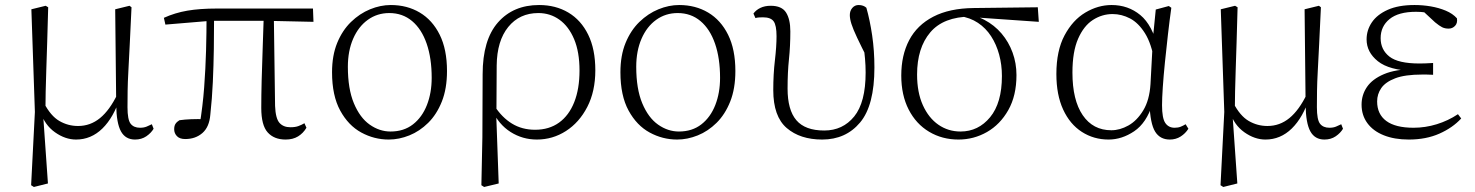

<svg xmlns="http://www.w3.org/2000/svg" viewBox="-20 -542 5878 765"><path d="M104 196 119 -96 105 -505 162 -519 172 -513Q170 -433 168 -372.5Q166 -312 164.5 -264.5Q163 -217 162 -177.5Q161 -138 161 -99L152 -82L171 189L115 203ZM518 14Q480 14 462 -18.5Q444 -51 443 -124V-127L439 -505L496 -519L504 -513Q500 -428 497 -366Q494 -304 491.5 -259Q489 -214 488.5 -180Q488 -146 488 -115Q488 -65 500.5 -49Q513 -33 538 -33Q553 -33 564 -37.5Q575 -42 585 -47L592 -29Q582 -12 563 1Q544 14 518 14ZM283 14Q240 14 199 -15Q158 -44 141 -97H139L155 -132Q182 -80 216.5 -60Q251 -40 291 -40Q340 -40 378.5 -71.5Q417 -103 448 -167L461 -155H459Q433 -74 388 -30Q343 14 283 14Z M718 12Q696 12 685 0.5Q674 -11 674 -27Q674 -41 679.5 -49Q685 -57 695 -63Q716 -66 741.5 -67Q767 -68 798 -67L775 -41Q788 -120 793.5 -194.5Q799 -269 801 -340.5Q803 -412 803 -482H833Q833 -415 832 -348Q831 -281 828 -215Q825 -149 818 -85Q814 -36 786.5 -12Q759 12 718 12ZM639 -444 633 -471Q677 -491 726.5 -499.5Q776 -508 844 -508H1227L1229 -455L1048 -459H819ZM1118 14Q1072 14 1046.5 -14.5Q1021 -43 1021 -112Q1021 -161 1022.5 -220.5Q1024 -280 1026.5 -346.5Q1029 -413 1031 -482H1071L1076 -120Q1078 -70 1093.5 -52.5Q1109 -35 1137 -35Q1156 -35 1168.5 -39.5Q1181 -44 1193 -51L1201 -33Q1188 -11 1167.5 1.5Q1147 14 1118 14Z M1529 14Q1471 14 1419.5 -14Q1368 -42 1335.5 -101.5Q1303 -161 1303 -254Q1303 -321 1323.5 -371Q1344 -421 1378.5 -454.5Q1413 -488 1454.5 -505Q1496 -522 1537 -522Q1602 -522 1652.5 -492Q1703 -462 1732 -403.5Q1761 -345 1761 -259Q1761 -189 1740.5 -137.5Q1720 -86 1686 -52.5Q1652 -19 1611 -2.5Q1570 14 1529 14ZM1536 -18Q1589 -18 1625.5 -46.5Q1662 -75 1681 -123.5Q1700 -172 1700 -232Q1700 -310 1680 -368Q1660 -426 1622 -458Q1584 -490 1531 -490Q1483 -490 1445.5 -463Q1408 -436 1387 -387.5Q1366 -339 1366 -276Q1366 -188 1390 -130.5Q1414 -73 1453 -45.5Q1492 -18 1536 -18Z M1898 196 1902 5 1903 -246Q1903 -383 1964 -452.5Q2025 -522 2128 -522Q2194 -522 2244.5 -492Q2295 -462 2323.5 -404Q2352 -346 2352 -262Q2352 -178 2320 -116Q2288 -54 2235 -20Q2182 14 2119 14Q2062 14 2014.5 -16Q1967 -46 1941 -103H1938L1951 -119Q1980 -74 2020 -49.5Q2060 -25 2112 -25Q2168 -25 2207.5 -53.5Q2247 -82 2268 -135Q2289 -188 2289 -261Q2289 -335 2267.5 -386Q2246 -437 2209 -463.5Q2172 -490 2125 -490Q2050 -490 2005 -434.5Q1960 -379 1959 -281L1958 -97L1957 -89L1967 189L1909 203Z M2678 14Q2620 14 2568.5 -14Q2517 -42 2484.5 -101.5Q2452 -161 2452 -254Q2452 -321 2472.5 -371Q2493 -421 2527.5 -454.5Q2562 -488 2603.5 -505Q2645 -522 2686 -522Q2751 -522 2801.5 -492Q2852 -462 2881 -403.5Q2910 -345 2910 -259Q2910 -189 2889.5 -137.5Q2869 -86 2835 -52.5Q2801 -19 2760 -2.5Q2719 14 2678 14ZM2685 -18Q2738 -18 2774.5 -46.5Q2811 -75 2830 -123.5Q2849 -172 2849 -232Q2849 -310 2829 -368Q2809 -426 2771 -458Q2733 -490 2680 -490Q2632 -490 2594.5 -463Q2557 -436 2536 -387.5Q2515 -339 2515 -276Q2515 -188 2539 -130.5Q2563 -73 2602 -45.5Q2641 -18 2685 -18Z M3256 14Q3168 14 3114.5 -32Q3061 -78 3061 -183Q3061 -246 3067.5 -301.5Q3074 -357 3074 -398Q3074 -441 3062.5 -457Q3051 -473 3020 -473Q3012 -473 3004 -472.5Q2996 -472 2990 -470L2982 -488Q2992 -502 3009.5 -510.5Q3027 -519 3051 -519Q3095 -519 3112 -492Q3129 -465 3129 -417Q3129 -358 3123.5 -306Q3118 -254 3118 -189Q3118 -104 3153 -63Q3188 -22 3264 -22Q3338 -22 3383.5 -78Q3429 -134 3429 -253Q3429 -281 3426.5 -309Q3424 -337 3419 -373L3434 -370L3439 -303Q3411 -358 3395 -392Q3379 -426 3372.5 -446.5Q3366 -467 3366 -482Q3366 -499 3376 -510.5Q3386 -522 3401 -522Q3411 -522 3419 -519Q3427 -516 3432 -511Q3446 -462 3455 -401Q3464 -340 3464 -273Q3464 -122 3407 -54Q3350 14 3256 14Z M3799 14Q3734 14 3682 -17Q3630 -48 3600.5 -105.5Q3571 -163 3571 -241Q3571 -322 3602.5 -382Q3634 -442 3698.5 -475.5Q3763 -509 3860 -510L4115 -513L4119 -455L3861 -473L3848 -476Q3739 -475 3686.5 -413Q3634 -351 3634 -245Q3634 -174 3657 -123Q3680 -72 3719 -45Q3758 -18 3807 -18Q3878 -18 3925 -75Q3972 -132 3972 -239Q3972 -284 3961 -324.5Q3950 -365 3929 -397.5Q3908 -430 3876.5 -451Q3845 -472 3803 -478L3813 -487Q3862 -484 3902 -463Q3942 -442 3970.5 -408.5Q3999 -375 4014.5 -332.5Q4030 -290 4030 -243Q4030 -161 3997.5 -103.5Q3965 -46 3912.5 -16Q3860 14 3799 14Z M4397 14Q4338 14 4290.5 -16.5Q4243 -47 4216 -105.5Q4189 -164 4189 -247Q4189 -340 4221.5 -401Q4254 -462 4304.5 -492Q4355 -522 4409 -522Q4475 -522 4523.5 -482Q4572 -442 4594 -349H4602L4580 -296Q4568 -368 4542 -409.5Q4516 -451 4482.5 -468.5Q4449 -486 4413 -486Q4371 -486 4334.5 -462.5Q4298 -439 4275.5 -387.5Q4253 -336 4253 -253Q4253 -143 4294 -83Q4335 -23 4408 -23Q4442 -23 4476 -42Q4510 -61 4535 -102Q4560 -143 4564 -207L4574 -393L4585 -504L4637 -518L4647 -511Q4640 -461 4633.5 -404.5Q4627 -348 4621.5 -293.5Q4616 -239 4613 -194.5Q4610 -150 4610 -123Q4610 -71 4623 -52Q4636 -33 4660 -33Q4674 -33 4684 -37Q4694 -41 4704 -47L4715 -29Q4703 -10 4684 2Q4665 14 4641 14Q4602 14 4582.5 -17.5Q4563 -49 4560 -128H4572Q4548 -52 4499 -19Q4450 14 4397 14Z M4843 196 4858 -96 4844 -505 4901 -519 4911 -513Q4909 -433 4907 -372.5Q4905 -312 4903.5 -264.5Q4902 -217 4901 -177.5Q4900 -138 4900 -99L4891 -82L4910 189L4854 203ZM5257 14Q5219 14 5201 -18.5Q5183 -51 5182 -124V-127L5178 -505L5235 -519L5243 -513Q5239 -428 5236 -366Q5233 -304 5230.5 -259Q5228 -214 5227.5 -180Q5227 -146 5227 -115Q5227 -65 5239.5 -49Q5252 -33 5277 -33Q5292 -33 5303 -37.5Q5314 -42 5324 -47L5331 -29Q5321 -12 5302 1Q5283 14 5257 14ZM5022 14Q4979 14 4938 -15Q4897 -44 4880 -97H4878L4894 -132Q4921 -80 4955.5 -60Q4990 -40 5030 -40Q5079 -40 5117.5 -71.5Q5156 -103 5187 -167L5200 -155H5198Q5172 -74 5127 -30Q5082 14 5022 14Z M5593 14Q5536 14 5493.5 -3Q5451 -20 5428 -51.5Q5405 -83 5405 -125Q5405 -164 5426.5 -195.5Q5448 -227 5494 -246.5Q5540 -266 5613 -267V-259Q5515 -262 5470 -298Q5425 -334 5425 -385Q5425 -422 5446 -453Q5467 -484 5509.5 -503Q5552 -522 5616 -522Q5649 -522 5681 -516.5Q5713 -511 5740.5 -499.5Q5768 -488 5785 -469Q5788 -450 5777.5 -439Q5767 -428 5752 -428Q5737 -428 5726 -433.5Q5715 -439 5698 -453L5643 -504L5697 -502L5701 -485Q5676 -490 5659 -492.5Q5642 -495 5622 -495Q5552 -495 5516.5 -466Q5481 -437 5481 -390Q5481 -344 5516 -316.5Q5551 -289 5636 -289Q5647 -289 5659.5 -289.5Q5672 -290 5690 -291V-244Q5672 -245 5663.5 -245Q5655 -245 5647 -245Q5578 -245 5539 -230Q5500 -215 5483.5 -191Q5467 -167 5467 -138Q5467 -87 5503.5 -60Q5540 -33 5612 -33Q5659 -33 5704.5 -47Q5750 -61 5789 -87L5802 -70Q5768 -33 5715 -9.5Q5662 14 5593 14Z"/></svg>

Font: Noto Serif SC
Style: Regular
Weight: 200
Designer: Ryoko NISHIZUKA 西塚涼子 (kana & ideographs); Frank Grießhammer (Latin, Greek & Cyrillic); Wenlong ZHANG 张文龙 (bopomofo); San
Foundry: Adobe
Version: Version 2.001;hotconv 1.1.0;makeotfexe 2.6.0